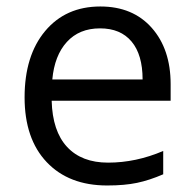

<svg xmlns="http://www.w3.org/2000/svg" viewBox="-20 -565 601 595"><path d="M312 9.8Q193.4 9.8 124.8 -62.5Q56.2 -134.8 56.2 -263.2Q56.2 -392.6 119.9 -468.8Q183.6 -544.9 291 -544.9Q391.6 -544.9 450.2 -478.8Q508.8 -412.6 508.8 -304.2V-252.9H140.1Q142.6 -158.7 187.7 -109.9Q232.9 -61 314.9 -61Q401.4 -61 485.8 -97.2V-24.9Q442.9 -6.3 404.5 1.7Q366.2 9.8 312 9.8ZM290 -477.1Q225.6 -477.1 187.3 -435.1Q148.9 -393.1 142.1 -318.8H421.9Q421.9 -395.5 387.7 -436.3Q353.5 -477.1 290 -477.1Z"/></svg>

Font: f08482100
Style: Regular
Weight: 400
Foundry: Ascender Corporation
Version: Version 1.10